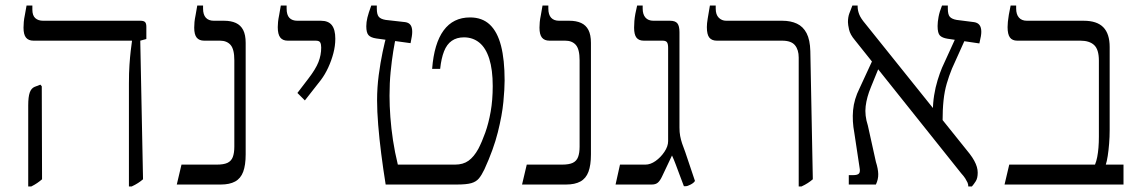

<svg xmlns="http://www.w3.org/2000/svg" viewBox="-20 -667 4131 694"><path d="M446 7V-365Q446 -404 448 -433Q450 -462 452.5 -483Q455 -504 457 -518V-520H101Q83 -520 74 -531Q65 -542 65 -567Q65 -577 66 -588Q67 -599 70 -613.5Q73 -628 76 -647H97V-632Q97 -611 107.5 -601.5Q118 -592 136 -592H488Q499 -592 504 -587.5Q509 -583 509 -570V-526L487 -520L497 -19Q489 -12 479 -5.5Q469 1 456 7ZM82 7V-286Q82 -317 87.5 -332.5Q93 -348 105 -353L126 -361L131 -355L132 -19Q124 -12 114.5 -5.5Q105 1 93 7Z M619 0 636 -72H764Q789 -72 802.5 -78.5Q816 -85 821.5 -99.5Q827 -114 827 -137V-449Q827 -489 813.5 -504.5Q800 -520 775 -520H718Q700 -520 691 -531Q682 -542 682 -567Q682 -577 683 -587.5Q684 -598 687 -612.5Q690 -627 693 -647H714V-636Q714 -614 724 -603Q734 -592 753 -592H790Q815 -592 832.5 -584Q850 -576 859 -558.5Q868 -541 868 -512V-109Q868 -70 859 -46Q850 -22 830 -11Q810 0 778 0Z M1082 -304 1055 -331 1094 -382Q1121 -417 1131 -442.5Q1141 -468 1141 -495Q1141 -507 1137.5 -513.5Q1134 -520 1121 -520H1020Q1002 -520 993 -531.5Q984 -543 984 -569Q984 -577 985 -587.5Q986 -598 989 -612.5Q992 -627 995 -647H1016V-636Q1016 -613 1026 -602.5Q1036 -592 1055 -592H1140Q1167 -592 1179.5 -576Q1192 -560 1192 -527Q1192 -501 1185 -474.5Q1178 -448 1166.5 -423Q1155 -398 1140 -378Z M1374 0Q1365 -56 1358 -111Q1351 -166 1347 -215.5Q1343 -265 1343 -304Q1343 -351 1349 -396Q1355 -441 1363 -479Q1371 -517 1378 -541H1413Q1407 -516 1401.5 -482Q1396 -448 1392 -407.5Q1388 -367 1388 -321Q1388 -285 1391 -244Q1394 -203 1400.5 -160Q1407 -117 1418 -72H1625Q1654 -72 1673.5 -86Q1693 -100 1709 -129Q1722 -154 1734 -187.5Q1746 -221 1753.5 -263Q1761 -305 1761 -356Q1761 -415 1748.5 -454.5Q1736 -494 1712.5 -513Q1689 -532 1657 -532Q1631 -532 1613 -519.5Q1595 -507 1585 -481.5Q1575 -456 1571 -418H1542Q1549 -510 1583.5 -557Q1618 -604 1679 -604Q1723 -604 1750.5 -578Q1778 -552 1791 -501.5Q1804 -451 1804 -376Q1804 -346 1799.5 -298.5Q1795 -251 1779.5 -189Q1764 -127 1731 -55Q1721 -34 1711 -22Q1701 -10 1683.5 -5Q1666 0 1631 0ZM1464 -511 1340 -528Q1320 -531 1312 -540Q1304 -549 1304 -572Q1304 -587 1308 -603.5Q1312 -620 1322 -647H1342V-636Q1342 -615 1349 -606.5Q1356 -598 1374 -595L1445 -587Q1458 -585 1464 -576.5Q1470 -568 1470 -552Q1470 -544 1468.5 -535Q1467 -526 1464 -511Z M1867 0 1884 -72H2012Q2037 -72 2050.5 -78.5Q2064 -85 2069.5 -99.5Q2075 -114 2075 -137V-449Q2075 -489 2061.5 -504.5Q2048 -520 2023 -520H1966Q1948 -520 1939 -531Q1930 -542 1930 -567Q1930 -577 1931 -587.5Q1932 -598 1935 -612.5Q1938 -627 1941 -647H1962V-636Q1962 -614 1972 -603Q1982 -592 2001 -592H2038Q2063 -592 2080.5 -584Q2098 -576 2107 -558.5Q2116 -541 2116 -512V-109Q2116 -70 2107 -46Q2098 -22 2078 -11Q2058 0 2026 0Z M2452 6Q2444 -15 2436.5 -35Q2429 -55 2422.5 -72.5Q2416 -90 2409 -105L2373 -29Q2366 -14 2358 -7Q2350 0 2336 0H2205L2221 -72H2313Q2331 -72 2349.5 -85Q2368 -98 2381.5 -118Q2395 -138 2395 -157V-494Q2395 -508 2391 -514Q2387 -520 2375 -520H2307Q2289 -520 2280.5 -531Q2272 -542 2272 -567Q2272 -579 2273 -591Q2274 -603 2276.5 -617Q2279 -631 2283 -647H2303V-636Q2303 -615 2313 -603.5Q2323 -592 2342 -592H2402Q2421 -592 2428.5 -582.5Q2436 -573 2436 -551V-206Q2436 -189 2438.5 -175.5Q2441 -162 2445.5 -148.5Q2450 -135 2457 -117L2492 -13Q2488 -6 2476.5 0Q2465 6 2459 6Z M2867 7V-459Q2867 -487 2853.5 -503.5Q2840 -520 2807 -520H2571Q2553 -520 2544 -531Q2535 -542 2535 -569Q2535 -582 2538 -599.5Q2541 -617 2546 -647H2567V-636Q2567 -614 2578 -603Q2589 -592 2605 -592H2808Q2838 -592 2860.5 -581.5Q2883 -571 2895.5 -547Q2908 -523 2909 -482L2918 -19Q2910 -12 2900 -5.5Q2890 1 2877 7Z M3480 7Q3480 -1 3477 -7.5Q3474 -14 3469 -22Q3464 -30 3454 -41L3070 -522Q3053 -542 3049 -560Q3045 -578 3045 -587Q3045 -605 3050 -618.5Q3055 -632 3061 -647H3080V-643Q3080 -630 3085.5 -615.5Q3091 -601 3108 -581L3485 -111Q3495 -98 3501.5 -86Q3508 -74 3511 -63.5Q3514 -53 3514 -43Q3514 -23 3507 -12Q3500 -1 3493 7ZM3048 0V-34H3064Q3080 -34 3085 -40Q3090 -46 3087 -61L3068 -187Q3060 -229 3063.5 -268.5Q3067 -308 3087 -348L3136 -454L3163 -438L3128 -352Q3113 -316 3109 -283Q3105 -250 3117 -213L3146 -82Q3154 -57 3154.5 -38Q3155 -19 3146 0ZM3387 -226 3352 -266Q3352 -294 3356.5 -322.5Q3361 -351 3369 -377Q3377 -403 3385 -422L3437 -536L3471 -530L3421 -419Q3410 -392 3402 -364.5Q3394 -337 3390.5 -304Q3387 -271 3387 -226ZM3520 -510 3405 -527Q3386 -530 3377.5 -538.5Q3369 -547 3369 -573Q3369 -587 3372.5 -606Q3376 -625 3385 -647H3406V-636Q3406 -614 3413.5 -606Q3421 -598 3438 -595L3501 -587Q3514 -585 3520.5 -576.5Q3527 -568 3527 -552Q3527 -545 3525.5 -536Q3524 -527 3520 -510Z M3611 0 3628 -72H3938Q3943 -84 3946 -99.5Q3949 -115 3950.5 -133.5Q3952 -152 3952 -173V-448Q3952 -488 3935 -504Q3918 -520 3885 -520H3657Q3639 -520 3630.5 -531.5Q3622 -543 3622 -569Q3622 -577 3623 -588Q3624 -599 3626.5 -613.5Q3629 -628 3633 -647H3653V-636Q3653 -615 3663 -603.5Q3673 -592 3692 -592H3897Q3945 -592 3968 -568.5Q3991 -545 3991 -497V-197Q3991 -172 3989 -147.5Q3987 -123 3984 -103.5Q3981 -84 3977 -72H4041V0Z"/></svg>

Font: Noto Serif Hebrew Light
Style: Regular
Weight: 300
Version: Version 2.003